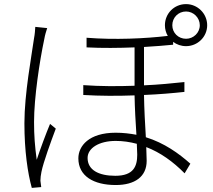

<svg xmlns="http://www.w3.org/2000/svg" viewBox="-20 -872 1040 936"><path d="M210 -735 152 -741C151 -725 150 -706 146 -686C134 -600 99 -415 99 -271C99 -136 115 -29 135 44L181 40C180 32 178 19 177 9C177 -3 179 -20 182 -34C191 -80 229 -184 252 -245L224 -268C205 -223 176 -145 159 -93C150 -159 146 -211 146 -277C146 -396 173 -574 196 -682C199 -700 205 -720 210 -735ZM820 -749C820 -786 849 -816 887 -816C923 -816 954 -786 954 -749C954 -712 923 -683 887 -683C849 -683 820 -712 820 -749ZM647 -171 649 -118C649 -61 631 -15 542 -15C460 -15 407 -44 407 -102C407 -150 463 -185 544 -185C579 -185 613 -180 647 -171ZM784 -749C784 -730 789 -712 798 -697C688 -684 539 -677 402 -688V-641C479 -637 560 -638 636 -641V-454C555 -451 469 -451 386 -457V-409C468 -404 554 -404 636 -407C637 -347 641 -274 645 -215C613 -221 580 -225 544 -225C413 -225 362 -160 362 -100C362 -14 436 30 544 30C638 30 695 -11 695 -88L693 -155C761 -129 824 -84 880 -27L908 -74C852 -124 781 -175 691 -203C687 -267 683 -342 682 -409C756 -412 824 -418 879 -424V-472C821 -466 754 -459 682 -456V-643C735 -646 783 -650 824 -654V-668C841 -655 863 -647 887 -647C943 -647 990 -692 990 -749C990 -806 943 -852 887 -852C829 -852 784 -806 784 -749Z"/></svg>

Font: Noto Sans HK Light
Style: Regular
Weight: 300
Designer: Ryoko NISHIZUKA 西塚涼子 (kana, bopomofo & ideographs); Paul D. Hunt (Latin, Greek & Cyrillic); Sandoll Communications 산돌커뮤니
Foundry: Adobe
Version: Version 2.004;hotconv 1.0.118;makeotfexe 2.5.65603